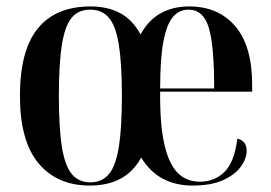

<svg xmlns="http://www.w3.org/2000/svg" viewBox="-20 -567 843 597"><path d="M259 10Q158 10 100 -59Q42 -128 42 -269Q42 -410 97.5 -478.5Q153 -547 262 -547Q314 -547 353 -526.5Q392 -506 417 -460Q442 -505 480 -526Q518 -547 568 -547Q659 -547 711.5 -485.5Q764 -424 764 -304V-282H478Q477 -180 491 -118.5Q505 -57 532.5 -29.5Q560 -2 602 -2Q647 -2 678 -32.5Q709 -63 718 -136Q747 -129 747 -98Q747 -74 729 -49Q711 -24 674 -7Q637 10 579 10Q472 10 419 -77Q394 -32 354 -11Q314 10 259 10ZM261 0Q297 0 318.5 -25.5Q340 -51 349.5 -110Q359 -169 359 -269Q359 -369 349.5 -428Q340 -487 318.5 -512Q297 -537 260 -537Q224 -537 203 -512Q182 -487 172.5 -428Q163 -369 163 -269Q163 -169 172.5 -110Q182 -51 203.5 -25.5Q225 0 261 0ZM646 -292Q646 -426 629 -481.5Q612 -537 566 -537Q537 -537 517.5 -514Q498 -491 488 -437.5Q478 -384 478 -292Z"/></svg>

Font: Noto Serif Display Condensed SemiBold
Style: Regular
Weight: 600
Width: 3
Designer: Monotype Design Team
Foundry: Monotype Imaging Inc.
Version: Version 2.009